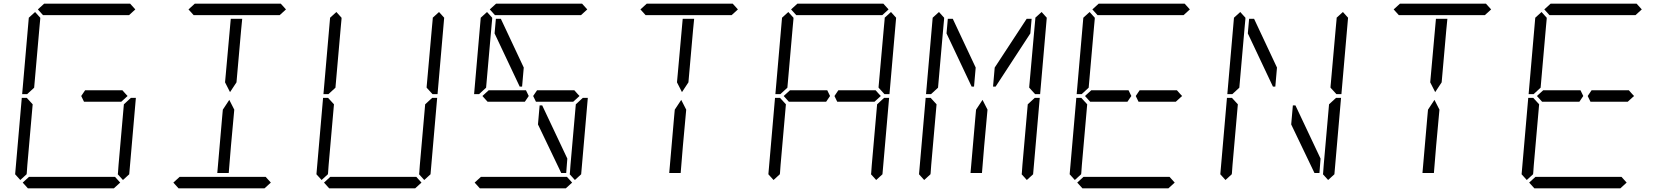

<svg xmlns="http://www.w3.org/2000/svg" viewBox="-20 -1020 9016 1040"><path d="M136 -924 170 -955 198 -924V-918L194 -875L165 -545L127 -510H100ZM124 -76 90 -45 62 -76 98 -490H125L157 -455L128 -125L125 -83ZM185 -969 219 -1000H685L713 -969L679 -938H658H477H415H234H213ZM671 -500 637 -469H635H632H458H456H436H435L420 -500L441 -531H464H587H643L659 -513ZM631 -31 597 0H131L103 -31L137 -62H158H339H401H582H603ZM680 -76 646 -45 618 -76 619 -83 622 -125 651 -455 689 -490H716Z M1219 -83H1157L1183 -382L1187 -426L1222 -479L1249 -426L1231 -229ZM1001 -969 1035 -1000H1501L1529 -969L1495 -938H1474H1293H1231H1050H1029ZM1230 -918H1292L1286 -857L1261 -574L1226 -521L1199 -574L1203 -618ZM1447 -31 1413 0H947L919 -31L953 -62H974H1155H1217H1398H1419Z M1768 -924 1802 -955 1830 -924V-918L1826 -875L1797 -545L1759 -510H1732ZM1756 -76 1722 -45 1694 -76 1730 -490H1757L1789 -455L1760 -125L1757 -83ZM2263 -31 2229 0H1763L1735 -31L1769 -62H1790H1971H2033H2214H2235ZM2324 -924 2358 -955 2386 -924 2350 -510H2323L2291 -545V-550L2320 -875L2324 -918ZM2312 -76 2278 -45 2250 -76 2251 -83 2254 -125 2283 -455 2321 -490H2348Z M2829 -531 2844 -500 2823 -469H2822H2801H2800H2690H2626H2621L2593 -500L2627 -531H2632H2679H2806H2807H2828ZM2659 -839 2666 -918H2693L2817 -654L2808 -551H2795ZM2584 -924 2618 -955 2646 -924V-918L2642 -875L2613 -545L2575 -510H2548ZM2633 -969 2667 -1000H3133L3161 -969L3127 -938H3106H2925H2863H2682H2661ZM3119 -500 3085 -469H3083H3080H2906H2904H2884H2883L2868 -500L2889 -531H2912H3035H3091L3107 -513ZM3079 -31 3045 0H2579L2551 -31L2585 -62H2606H2787H2849H3030H3051ZM3053 -161 3047 -83H3020L2894 -346L2903 -449H2917ZM3128 -76 3094 -45 3066 -76 3067 -83 3070 -125 3099 -455 3137 -490H3164Z M3667 -83H3605L3631 -382L3635 -426L3670 -479L3697 -426L3679 -229ZM3449 -969 3483 -1000H3949L3977 -969L3943 -938H3922H3741H3679H3498H3477ZM3678 -918H3740L3734 -857L3709 -574L3674 -521L3647 -574L3651 -618Z M4461 -531 4476 -500 4455 -469H4454H4433H4432H4322H4258H4253L4225 -500L4259 -531H4264H4311H4438H4439H4460ZM4216 -924 4250 -955 4278 -924V-918L4274 -875L4245 -545L4207 -510H4180ZM4204 -76 4170 -45 4142 -76 4178 -490H4205L4237 -455L4208 -125L4205 -83ZM4265 -969 4299 -1000H4765L4793 -969L4759 -938H4738H4557H4495H4314H4293ZM4751 -500 4717 -469H4715H4712H4538H4536H4516H4515L4500 -500L4521 -531H4544H4667H4723L4739 -513ZM4772 -924 4806 -955 4834 -924 4798 -510H4771L4739 -545V-550L4768 -875L4772 -918ZM4760 -76 4726 -45 4698 -76 4699 -83 4702 -125 4731 -455 4769 -490H4796Z M5107 -839 5114 -918H5141L5265 -654L5256 -551H5243ZM5032 -924 5066 -955 5094 -924V-918L5090 -875L5061 -545L5023 -510H4996ZM5299 -83H5237L5263 -382L5267 -426L5302 -479L5329 -426L5311 -229ZM5020 -76 4986 -45 4958 -76 4994 -490H5021L5053 -455L5024 -125L5021 -83ZM5541 -918H5568L5561 -839L5373 -551H5359L5368 -654ZM5588 -924 5622 -955 5650 -924 5614 -510H5587L5555 -545V-550L5584 -875L5588 -918ZM5576 -76 5542 -45 5514 -76 5515 -83 5518 -125 5547 -455 5585 -490H5612Z M6093 -531 6108 -500 6087 -469H6086H6065H6064H5954H5890H5885L5857 -500L5891 -531H5896H5943H6070H6071H6092ZM5848 -924 5882 -955 5910 -924V-918L5906 -875L5877 -545L5839 -510H5812ZM5836 -76 5802 -45 5774 -76 5810 -490H5837L5869 -455L5840 -125L5837 -83ZM5897 -969 5931 -1000H6397L6425 -969L6391 -938H6370H6189H6127H5946H5925ZM6383 -500 6349 -469H6347H6344H6170H6168H6148H6147L6132 -500L6153 -531H6176H6299H6355L6371 -513ZM6343 -31 6309 0H5843L5815 -31L5849 -62H5870H6051H6113H6294H6315Z M6739 -839 6746 -918H6773L6897 -654L6888 -551H6875ZM6664 -924 6698 -955 6726 -924V-918L6722 -875L6693 -545L6655 -510H6628ZM6652 -76 6618 -45 6590 -76 6626 -490H6653L6685 -455L6656 -125L6653 -83ZM7133 -161 7127 -83H7100L6974 -346L6983 -449H6997ZM7220 -924 7254 -955 7282 -924 7246 -510H7219L7187 -545V-550L7216 -875L7220 -918ZM7208 -76 7174 -45 7146 -76 7147 -83 7150 -125 7179 -455 7217 -490H7244Z M7747 -83H7685L7711 -382L7715 -426L7750 -479L7777 -426L7759 -229ZM7529 -969 7563 -1000H8029L8057 -969L8023 -938H8002H7821H7759H7578H7557ZM7758 -918H7820L7814 -857L7789 -574L7754 -521L7727 -574L7731 -618Z M8541 -531 8556 -500 8535 -469H8534H8513H8512H8402H8338H8333L8305 -500L8339 -531H8344H8391H8518H8519H8540ZM8296 -924 8330 -955 8358 -924V-918L8354 -875L8325 -545L8287 -510H8260ZM8284 -76 8250 -45 8222 -76 8258 -490H8285L8317 -455L8288 -125L8285 -83ZM8345 -969 8379 -1000H8845L8873 -969L8839 -938H8818H8637H8575H8394H8373ZM8831 -500 8797 -469H8795H8792H8618H8616H8596H8595L8580 -500L8601 -531H8624H8747H8803L8819 -513ZM8791 -31 8757 0H8291L8263 -31L8297 -62H8318H8499H8561H8742H8763Z"/></svg>

Font: DSEG14 Classic
Style: Light Italic
Weight: 300
Designer: Keshikan(Twitter:@keshinomi_88pro)
Version: Version 0.46